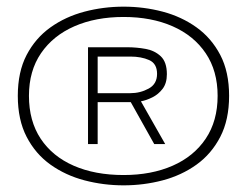

<svg xmlns="http://www.w3.org/2000/svg" viewBox="-20 -727 750 577"><path d="M351.5 -170Q291 -170 234 -185Q177 -200 131.8 -232.2Q86.5 -264.5 60 -315.8Q33.5 -367 33.5 -439Q33.5 -511 60 -561.8Q86.5 -612.5 131.8 -644.8Q177 -677 234 -692Q291 -707 351.5 -707Q412 -707 468.8 -692Q525.5 -677 570.5 -644.8Q615.5 -612.5 642 -561.8Q668.5 -511 668.5 -439Q668.5 -367 642 -315.8Q615.5 -264.5 570.5 -232.2Q525.5 -200 468.8 -185Q412 -170 351.5 -170ZM351.5 -201Q435 -201 498.8 -229Q562.5 -257 598.2 -310.2Q634 -363.5 634 -439Q634 -514 598.2 -567Q562.5 -620 498.8 -648Q435 -676 351.5 -676Q267.5 -676 203.5 -648Q139.5 -620 103.2 -567Q67 -514 67 -439Q67 -363.5 102.2 -310.2Q137.5 -257 201.5 -229Q265.5 -201 351.5 -201ZM244.5 -294V-585H362Q390.5 -585 417.8 -580Q445 -575 463.2 -557.8Q481.5 -540.5 481.5 -504Q481.5 -477 468.8 -460.2Q456 -443.5 438 -434.5Q420 -425.5 403.5 -422.5L476.5 -294H443.5L373 -420H273.5V-294ZM273.5 -557V-447H372Q401.5 -447 426.8 -460.8Q452 -474.5 452 -505Q452 -536 428.2 -546.5Q404.5 -557 372 -557Z"/></svg>

Font: League Mono Thin
Style: Regular
Weight: 100
Width: 6
Designer: Tyler Finck
Foundry: The League of Moveable Type / Tyler Finck
Version: Version 2.300;RELEASE